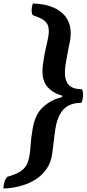

<svg xmlns="http://www.w3.org/2000/svg" viewBox="-88 -798 491 1088"><path d="M98.1 -778Q122.9 -778 153.9 -773Q184.9 -768 215.6 -755Q246.3 -742 270.5 -718.5Q294.7 -695 306.1 -658.8Q317.5 -622.5 309.5 -570.1Q304.9 -549.5 300.5 -525.4Q296.1 -501.2 291.5 -477.7Q286.9 -454.3 284.3 -438.3Q276.1 -386.9 283 -354.7Q289.9 -322.5 312.3 -307.5Q334.7 -292.5 375.3 -292.5Q381.8 -283.7 382.5 -270.2Q383.3 -256.8 381.8 -244.1Q380.4 -236.4 378.4 -229.6Q376.5 -222.8 374.1 -215.5Q330.1 -215.5 300.3 -199.8Q270.6 -184 252.2 -151.1Q233.8 -118.1 225.6 -66.7Q222.6 -48.2 219.7 -23Q216.8 2.2 213.6 28.4Q210.5 54.5 207.5 75.5Q200 124 176.9 157.7Q153.7 191.5 121.8 213.5Q89.8 235.5 54.4 247.7Q19 260 -13 265Q-45 270 -67.8 270Q-68.4 265.5 -68.4 260.6Q-68.4 255.7 -66.8 250.3Q-64.9 237 -59.7 224.1Q-54.5 211.2 -46.5 203.8Q-1.6 191.3 24.1 175.6Q49.8 160 61.9 137.6Q74 115.1 79.5 81.5Q83.5 55.6 85.8 20.3Q88.1 -15 96.1 -63Q109.5 -149 155.3 -190.9Q201 -232.8 264.5 -248.1Q264.5 -251.1 264 -253.3Q263.5 -255.5 262.5 -256.9Q202.5 -273.2 172.8 -316.6Q143.1 -360 157.1 -445Q164.1 -494 172.6 -528.8Q181.1 -563.6 185.6 -589.5Q191.2 -622.7 186.2 -645.3Q181.2 -668 160.3 -683.4Q139.3 -698.7 97.8 -711.8Q92.3 -719.2 91.5 -732.1Q90.7 -745 92.7 -757.8Q93.7 -763.7 95.2 -768.9Q96.6 -774 98.1 -778Z"/></svg>

Font: Petrona
Style: Italic
Weight: 400
Italic angle: -9°
Designer: Ringo R. Seeber
Foundry: Ringo R. Seeber
Version: Version 2.001; ttfautohint (v1.8.3)